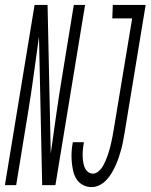

<svg xmlns="http://www.w3.org/2000/svg" viewBox="-60 -755 614 783"><path d="M-40 0 81 -735H134L147 -129Q158 -207 169 -285Q180 -363 193 -441L241 -735H287L166 0H112L99 -606Q88 -528 77.5 -450Q67 -372 54 -294L6 0ZM313 8Q294 8 277.5 -1Q261 -10 251.5 -25.5Q242 -41 238 -59.5Q234 -78 232.5 -97Q231 -116 232 -135.5Q233 -155 237 -175H282Q280 -163 278.5 -150Q277 -137 277 -124.5Q277 -112 278.5 -99.5Q280 -87 284 -75.5Q288 -64 297 -55.5Q306 -47 319 -47Q331 -47 342 -56.5Q353 -66 359.5 -77.5Q366 -89 371 -100.5Q376 -112 380 -124Q384 -136 387.5 -148.5Q391 -161 393.5 -173Q396 -185 398.5 -197Q401 -209 403 -222L479 -680H398L400 -735H534L448 -213Q445 -196 442 -179.5Q439 -163 434.5 -146.5Q430 -130 424.5 -113.5Q419 -97 412 -81.5Q405 -66 396 -50.5Q387 -35 374.5 -21.5Q362 -8 346 0Q330 8 313 8Z"/></svg>

Font: Iosevka Term Curly Light
Style: Italic
Weight: 300
Italic angle: -9°
Designer: Belleve Invis
Foundry: Belleve Invis
Version: Version 32.3.0